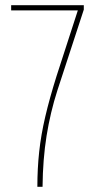

<svg xmlns="http://www.w3.org/2000/svg" viewBox="-20 -720 368 740"><path d="M124 0Q124 -70 131 -135Q138 -200 154.5 -270.5Q171 -341 198 -427L280 -680H23V-700H303V-683L201 -371Q174 -287 159.5 -196.5Q145 -106 144 0Z"/></svg>

Font: Georama Condensed Thin
Style: Regular
Weight: 100
Width: 3
Designer: Jean-Baptiste Levee
Foundry: Production Type
Version: Version 1.000